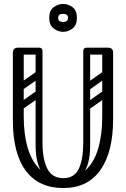

<svg xmlns="http://www.w3.org/2000/svg" viewBox="-20 -941 637 971"><path d="M300 10Q176 10 110.5 -77.5Q45 -165 45 -334V-674Q45 -700 72 -700Q100 -700 100 -676V-351Q100 -259 121.5 -189Q143 -119 187.5 -79.5Q232 -40 300 -40Q368 -40 411.5 -79Q455 -118 476 -188Q497 -258 497 -350V-674Q497 -700 524 -700Q552 -700 552 -676V-337Q552 -173 488 -81.5Q424 10 300 10ZM300 -40Q356 -40 378.5 -87.5Q401 -135 401 -220V-315H436V-207Q436 -110 402 -65.5Q368 -21 289 -21ZM300 -40 311 -21Q232 -21 196 -65.5Q160 -110 160 -207V-315H195V-220Q195 -135 219.5 -87.5Q244 -40 300 -40ZM56 -682Q56 -700 74 -700H177Q195 -700 195 -682Q195 -665 176 -665H73Q56 -665 56 -682ZM177 -554Q160 -554 160 -571V-681Q160 -698 177 -698Q195 -698 195 -682V-572Q195 -554 177 -554ZM542 -682Q542 -665 525 -665H420Q401 -665 401 -682Q401 -700 419 -700H524Q542 -700 542 -682ZM419 -554Q401 -554 401 -572V-682Q401 -698 419 -698Q436 -698 436 -681V-571Q436 -554 419 -554ZM189 -478Q194 -471 192.5 -464Q191 -457 186 -453L92 -387Q79 -378 69 -391Q58 -407 72 -416L166 -482Q179 -491 189 -478ZM189 -576Q194 -569 192.5 -562Q191 -555 186 -551L92 -485Q79 -476 69 -489Q58 -505 72 -514L166 -580Q179 -589 189 -576ZM82 -280Q64 -280 64 -298V-630Q64 -646 82 -646Q99 -646 99 -629V-297Q99 -280 82 -280ZM178 -280Q160 -280 160 -298V-630Q160 -646 178 -646Q195 -646 195 -629V-297Q195 -280 178 -280ZM526 -478Q531 -471 529.5 -464Q528 -457 523 -453L429 -387Q416 -378 406 -391Q395 -407 409 -416L503 -482Q516 -491 526 -478ZM526 -576Q531 -569 529.5 -562Q528 -555 523 -551L429 -485Q416 -476 406 -489Q395 -505 409 -514L503 -580Q516 -589 526 -576ZM419 -280Q401 -280 401 -298V-630Q401 -646 419 -646Q436 -646 436 -629V-297Q436 -280 419 -280ZM515 -280Q497 -280 497 -298V-630Q497 -646 515 -646Q532 -646 532 -629V-297Q532 -280 515 -280ZM299 -780Q274 -780 251.5 -797Q229 -814 229 -851Q229 -888 251.5 -904.5Q274 -921 299 -921Q325 -921 347 -904.5Q369 -888 369 -851Q369 -814 347 -797Q325 -780 299 -780ZM299 -830Q324 -830 324 -851Q324 -871 299 -871Q274 -871 274 -851Q274 -830 299 -830Z"/></svg>

Font: Nsibidi Libre Uzo
Style: Regular
Weight: 400
Designer: Oluwaseun Badejo
Version: Version 1.021